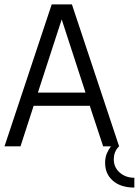

<svg xmlns="http://www.w3.org/2000/svg" viewBox="-49 -657 623 862"><path d="M554.2 185.1Q493.2 185.1 458 154.5Q422.9 124 422.9 74.2Q422.9 50.8 430.4 32.5Q438 14.2 449.2 0H414.1L354 -182.1H102.1L43 0H-28.8L183.1 -637.2H273.9L485.8 0Q461.9 22 461.9 59.1Q461.9 94.2 488.5 117.7Q515.1 141.1 554.2 141.1ZM335 -241.2 228 -569.8 121.1 -241.2Z"/></svg>

Font: Anonymous Pro
Style: Regular
Weight: 400
Monospace: yes
Designer: Mark Simonson
Version: Version 1.002